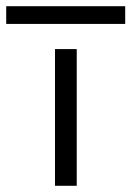

<svg xmlns="http://www.w3.org/2000/svg" viewBox="-40 -598 423 618"><path d="M137 -440H207V0H137ZM-20 -578H363V-521H-20Z"/></svg>

Font: Teachers[wght]
Style: Regular
Weight: 400
Designer: Alfredo Marco Pradil & Chank Diesel
Version: Version 1.000;Glyphs 3.1.2 (3151)